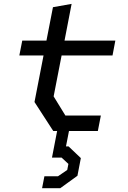

<svg xmlns="http://www.w3.org/2000/svg" viewBox="-20 -674 660 988"><path d="M254 0H274L247.5 137H297L332 169.5L326 200.5L278.5 233H208.5L196.5 294.5H290L378.5 230.5L396 139.5L333 79.5H319.5L335 0H483.5L499 -79.5H316.5L256 -178L297 -388.5H559L573.5 -465H312L348.5 -654L252.5 -637L219 -465H94.5L79.5 -388.5H204L157.5 -149Z"/></svg>

Font: Monaspace Krypton
Style: Italic
Weight: 400
Italic angle: -11°
Designer: Riley Cran & the Lettermatic Team
Foundry: Lettermatic
Version: Version 1.101 (Monaspace Krypton)